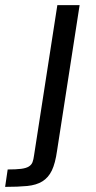

<svg xmlns="http://www.w3.org/2000/svg" viewBox="-100 -530 376 750"><path d="M-70 132Q-37 132 -17.5 129.5Q2 127 12.5 120.5Q23 114 27 103.5Q31 93 33 77L124 -510H211L123 58Q116 108 102.5 136Q89 164 65.5 178.5Q42 193 6.5 196.5Q-29 200 -80 200Z"/></svg>

Font: Azeri Sans
Style: Italic
Weight: 400
Designer: Hector Gatti & Omnibus-Type (original fonts) / Cristiano Sobral (main changes and remastering)
Foundry: Omnibus-Type
Version: Version 0.07;August 21, 2020;FontCreator 13.0.0.2681 64-bit;